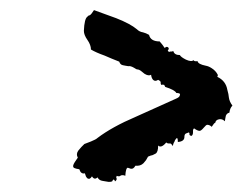

<svg xmlns="http://www.w3.org/2000/svg" viewBox="-20 -441 480 380"><path d="M125 -114Q126 -118 134 -129Q130 -136 135 -143L141 -150L147 -156L160 -161Q170 -165 173 -168Q202 -190 249 -210L289 -228Q300 -233 329 -246Q336 -249 336 -253Q337 -255 335 -256Q333 -257 329 -257Q326 -263 307 -269L305 -273Q302 -274 299 -273L298 -276V-279Q297 -281 293 -283Q287 -279 283 -283Q280 -286 279 -293Q274 -290 266 -295L261 -299Q259 -301 255 -303L250 -304L245 -307Q238 -311 234 -310L228 -311L223 -312Q218 -313 216 -319L201 -325L187 -331Q170 -337 160 -343Q160 -352 153 -362Q146 -372 146 -380Q147 -404 153 -408L155 -410L158 -411Q161 -413 166 -421L188 -413L210 -405Q238 -394 251 -383Q256 -378 263 -377L269 -375L275 -372Q278 -359 296 -359L301 -353L306 -346Q310 -350 313 -347Q314 -346 314 -345Q314 -343 312 -341Q314 -337 317 -339H320L323 -340Q325 -332 336 -332Q338 -328 348 -323Q359 -318 363 -322Q364 -319 371 -320Q372 -314 387 -311Q393 -310 399 -306Q407 -301 411 -293V-291L410 -289Q427 -281 430 -263L432 -255L433 -248Q434 -240 440 -232Q435 -227 434 -218Q429 -217 427 -212L426 -207L425 -201Q420 -206 414 -205Q407 -204 406 -198Q404 -198 399 -190Q395 -194 390 -194Q388 -194 383 -188Q378 -182 375 -182Q371 -182 364 -187Q362 -185 362 -183V-179Q362 -174 359 -172Q357 -172 355 -174V-177L354 -179Q347 -177 346 -175L345 -172V-170Q345 -161 332 -160Q332 -170 329 -167Q326 -164 325 -160Q324 -159 323 -156Q322 -153 322 -152Q319 -157 317 -157H314Q311 -157 309 -159Q299 -147 293 -153Q293 -140 288 -137Q286 -136 282 -134L278 -133L273 -131L269 -124L264 -118Q258 -112 248 -113Q244 -106 239 -107L236 -108L233 -109Q229 -109 228 -93Q224 -95 220 -94L216 -92Q213 -92 211 -93L210 -90L211 -87Q211 -85 209 -83Q207 -81 207 -84L206 -85L205 -86L203 -84L202 -82Q200 -81 195 -81L189 -82L183 -83Q176 -84 173 -90Q167 -84 162 -92Q158 -85 153 -88Q151 -90 150 -92L148 -98Q140 -96 137 -106Q130 -107 127 -108.5Q124 -110 125 -114Z"/></svg>

Font: Kom-post
Style: Regular
Weight: 400
Designer: @guaschetti
Foundry: guaschetti
Version: Version 1.00 December 6, 2021, initial release